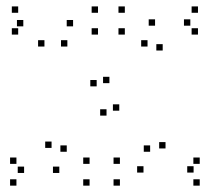

<svg xmlns="http://www.w3.org/2000/svg" viewBox="-20 -574 660 604"><path d="M608.3 10V-10H588.3V10ZM608.3 -58.5V-78.5H588.3V-58.5ZM500.7 -107V-127H480.7V-107ZM589 -31.1V-51.1H569V-31.1ZM209.9 -491.1V-511.1H189.9V-491.1ZM191.9 -427.6V-447.6H171.9V-427.6ZM288.3 -465.2V-485.2H268.3V-465.2ZM288.3 -533.8V-553.8H268.3V-533.8ZM37.2 -533.8V-553.8H17.2V-533.8ZM37.2 -465.2V-485.2H17.2V-465.2ZM119.8 -427.6V-447.6H99.8V-427.6ZM53.3 -491.1V-511.1H33.3V-491.1ZM431.4 -31.1V-51.1H411.4V-31.1ZM452.3 -96.6V-116.6H432.3V-96.6ZM357.2 -58.5V-78.5H337.2V-58.5ZM357.2 10V-10H337.2V10ZM261.8 10V-10H241.8V10ZM261.8 -58.5V-78.5H241.8V-58.5ZM190 -96.6V-116.6H170V-96.6ZM166.6 -29.9V-49.9H146.6V-29.9ZM315.1 -210.3V-230.3H295.1V-210.3ZM284.1 -302.3V-322.3H264.1V-302.3ZM55.8 -29.9V-49.9H35.8V-29.9ZM142.2 -108.7V-128.7H122.2V-108.7ZM31.7 -58.5V-78.5H11.7V-58.5ZM31.7 10V-10H11.7V10ZM578.7 -493.2V-513.2H558.7V-493.2ZM491.8 -415.1V-435.1H471.8V-415.1ZM602.8 -465.2V-485.2H582.8V-465.2ZM602.8 -533.8V-553.8H582.8V-533.8ZM372.7 -533.8V-553.8H352.7V-533.8ZM372.7 -465.2V-485.2H352.7V-465.2ZM444.1 -427.6V-447.6H424.1V-427.6ZM467.8 -493.2V-513.2H447.8V-493.2ZM324.2 -312.4V-332.4H304.2V-312.4ZM355.2 -225.8V-245.8H335.2V-225.8Z"/></svg>

Font: Monaspace Xenon Dots Var
Style: Regular
Weight: 400
Designer: Riley Cran and the Lettermatic Team
Version: Version 1.100 (Monaspace Xenon Dots)